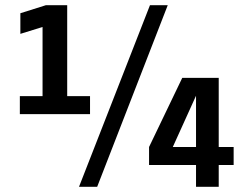

<svg xmlns="http://www.w3.org/2000/svg" viewBox="-20 -720 950 740"><path d="M56.5 -280V-349.5H144V-616L58.5 -589.5V-669L157 -700H239V-349.5H327V-280ZM284.5 0 558 -700H626.5L354.5 0ZM735.5 0V-84H554.5V-153.5L682.5 -420H823V-153.5H880.5V-84H823V0ZM646 -153.5H735.5V-351Z"/></svg>

Font: Trispace Medium
Style: Regular
Weight: 500
Designer: Tyler Finck
Foundry: Etcetera Type Company
Version: Version 1.210; ttfautohint (v1.8.3)